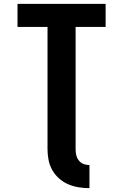

<svg xmlns="http://www.w3.org/2000/svg" viewBox="-20 -755 640 998"><path d="M445 223Q417 223 389 218.5Q361 214 335 203Q309 192 287.5 173Q266 154 252 129.5Q238 105 232.5 77Q227 49 227 21V-615H71V-735H529V-615H373V21Q373 37 376.5 52Q380 67 390 79.5Q400 92 414.5 97.5Q429 103 445 103Z"/></svg>

Font: Iosevka Heavy Extended
Style: Regular
Weight: 900
Width: 7
Monospace: yes
Designer: Belleve Invis
Foundry: Belleve Invis
Version: Version 32.5.0; ttfautohint (v1.8.4)